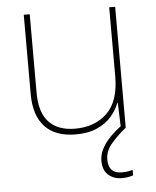

<svg xmlns="http://www.w3.org/2000/svg" viewBox="-53 -573 679 835"><g transform="rotate(-5 286.5 -155.5)"><path d="M481 -528V0H460L456 -111H454Q443 -81 419 -53Q395 -25 356.5 -7.5Q318 10 262 10Q174 10 128 -39Q82 -88 82 -182V-528H108V-186Q108 -98 148 -56.5Q188 -15 262 -15Q348 -15 401.5 -66.5Q455 -118 455 -226V-528ZM389 131Q389 192 447 192Q476 192 495 185V209Q487 212 474 214.5Q461 217 445 217Q411 217 387 196.5Q363 176 363 135Q363 99 387 63.5Q411 28 463 -11L481 0Q447 27 418 60Q389 93 389 131Z"/></g></svg>

Font: Noto Sans Sinhala UI Thin
Style: Regular
Weight: 100
Designer: Jelle Bosma - Monotype Design Team
Foundry: Monotype Imaging Inc.
Version: Version 2.006; ttfautohint (v1.8.4.7-5d5b)